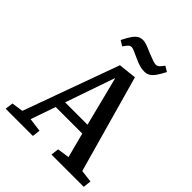

<svg xmlns="http://www.w3.org/2000/svg" viewBox="-246 -1052 1196 1196"><g transform="rotate(45 352.0 -454.0)"><path d="M441 -708 622 -63 704 -53 698 0H414L420 -52L500 -64L457 -228H223L166 -64L256 -52L250 0H10L17 -53L93 -64L322 -695ZM244 -290H441L359 -614H356ZM458 -774Q436 -774 416 -779.5Q396 -785 368 -798Q336 -813 318.5 -820Q301 -827 295 -827Q283 -827 274.5 -820Q266 -813 249 -788L214 -809Q233 -848 248 -869Q263 -890 278 -899Q293 -908 314 -908Q327 -908 344 -902.5Q361 -897 402 -879Q435 -866 451 -860.5Q467 -855 477 -855Q489 -855 498 -862.5Q507 -870 524 -893L559 -872Q540 -835 524.5 -813.5Q509 -792 493 -783Q477 -774 458 -774Z"/></g></svg>

Font: Literata Medium
Style: Italic
Weight: 500
Italic angle: -2°
Designer: Latin by Veronika Burian and Jose Scaglione. Greek by Irene Vlachou. Cyrillic by Vera Evstafieva
Foundry: TypeTogether
Version: Version 3.103;gftools[0.9.29]